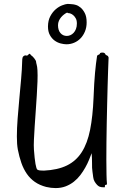

<svg xmlns="http://www.w3.org/2000/svg" viewBox="-20 -960 646 989"><path d="M539.1 -657.2Q538.1 -634.8 536.9 -598.9Q535.6 -563 534.4 -518.8Q533.2 -474.6 532 -424.8Q530.8 -375 529.8 -324.7Q528.8 -274.4 528.3 -226.6Q527.8 -178.7 527.8 -138.2Q527.8 -92.8 528.6 -60.5Q529.3 -28.3 530.8 -16.1Q531.7 -12.2 531 -10.7Q530.3 -9.3 528.8 -8.8Q527.3 -8.3 525.4 -8.1Q523.4 -7.8 522 -6.8Q520.5 -5.9 520.5 -3.9Q520.5 -2 520.5 0Q520.5 2 520 3.4Q519.5 4.9 517.1 4.9Q501.5 4.9 493.9 2Q486.3 -1 480 -7.8Q472.7 -15.6 467 -25.4Q461.4 -35.2 460 -47.9Q459.5 -52.2 458.5 -59.6Q457.5 -66.9 456.3 -75.9Q455.1 -85 454.3 -95.7Q453.6 -106.4 454.1 -118.2Q454.1 -131.8 453.6 -145Q453.1 -158.2 452.1 -170.9Q446.3 -155.8 438.5 -136.5Q430.7 -117.2 419.4 -97.2Q408.2 -77.1 393.8 -58.1Q379.4 -39.1 360.6 -24.2Q341.8 -9.3 318.4 -0.2Q294.9 8.8 266.1 8.8Q243.2 8.8 217.8 2.9Q184.1 -5.9 159.7 -22.9Q135.3 -40 118.2 -64.7Q101.1 -89.4 90.1 -120.8Q79.1 -152.3 71.8 -189.9Q69.3 -203.6 68.1 -220Q66.9 -236.3 66.9 -256.8Q66.9 -298.3 70.8 -349.1Q74.7 -399.9 79.6 -452.1Q84.5 -504.4 88.9 -554.4Q93.3 -604.5 94.2 -644Q94.2 -656.7 96.4 -663.8Q98.6 -670.9 108.9 -674.8Q110.8 -675.3 112.8 -674.6Q114.7 -673.8 116.7 -673.6Q118.7 -673.3 121.1 -674.3Q123.5 -675.3 126 -678.2Q128.9 -682.6 131.3 -682.9Q133.8 -683.1 135.5 -681.2Q137.2 -679.2 138.9 -676.8Q140.6 -674.3 142.1 -673.8Q144 -672.9 148.2 -668.9Q152.3 -665 156.2 -659.9Q160.2 -654.8 163.1 -649.7Q166 -644.5 166 -641.1Q166 -637.2 168.9 -627Q171.9 -616.7 172.9 -598.1Q174.3 -574.2 173.1 -540.3Q171.9 -506.3 169.4 -467.5Q167 -428.7 164.1 -388.2Q161.1 -347.7 158.7 -310.1Q156.2 -272.5 154.8 -241Q153.3 -209.5 154.8 -189Q158.2 -142.1 162.8 -115.5Q167.5 -88.9 172.9 -85.9Q178.2 -83 185.8 -82Q193.4 -81.1 206.1 -81.1Q277.3 -84.5 324.7 -107.7Q372.1 -130.9 401.1 -176.3Q430.2 -221.7 444.1 -291.3Q458 -360.8 461.9 -457Q463.4 -497.1 465.3 -528.3Q467.3 -559.6 469.5 -585Q471.7 -610.4 474.4 -631.3Q477.1 -652.3 480 -671.9Q481 -674.8 484.9 -676.8Q488.8 -678.7 492.2 -680.2Q494.6 -682.6 494.9 -684.8Q495.1 -687 499 -688Q501 -688.5 504.4 -689.2Q507.8 -689.9 511.5 -689.2Q515.1 -688.5 518.3 -686.5Q521.5 -684.6 522.9 -680.2Q524.4 -676.8 528.8 -675.3Q533.2 -673.8 536.1 -670.9Q537.6 -668.5 538.8 -665.5Q540 -662.6 539.1 -657.2ZM328.1 -939.9Q337.9 -939.9 343.3 -939Q348.6 -938 354 -938Q358.9 -938 370.8 -934.6Q382.8 -931.2 395 -921.1Q407.2 -911.1 416.7 -892.8Q426.3 -874.5 426.3 -844.7Q426.3 -818.8 417.7 -798.1Q409.2 -777.3 395 -762.7Q380.9 -748 362.1 -740Q343.3 -731.9 322.3 -731.9Q309.6 -731.9 293 -736.1Q276.4 -740.2 261.7 -750.7Q247.1 -761.2 237.1 -779.1Q227.1 -796.9 227.1 -823.7Q227.5 -854.5 239 -876.2Q250.5 -897.9 266.6 -911.9Q282.7 -925.8 299.8 -932.4Q316.9 -939 328.1 -939.9ZM278.8 -830.1Q278.8 -804.2 291.5 -789.6Q304.2 -774.9 324.2 -774.9Q333 -774.9 342.3 -778.8Q351.6 -782.7 359.1 -790.8Q366.7 -798.8 371.3 -810.8Q376 -822.8 376 -838.9Q376 -855.5 370.1 -865.7Q364.3 -876 357.2 -881.8Q350.1 -887.7 343.8 -889.9Q337.4 -892.1 336.9 -892.1Q332.5 -892.1 331.5 -892.3Q330.6 -892.6 328.1 -894Q327.1 -894 326.7 -894.5Q326.2 -895 325.2 -895Q317.9 -891.6 309.8 -885.5Q301.8 -879.4 294.9 -871.3Q288.1 -863.3 283.4 -852.8Q278.8 -842.3 278.8 -830.1Z"/></svg>

Font: Oregano
Style: Regular
Weight: 400
Version: Version 1.000